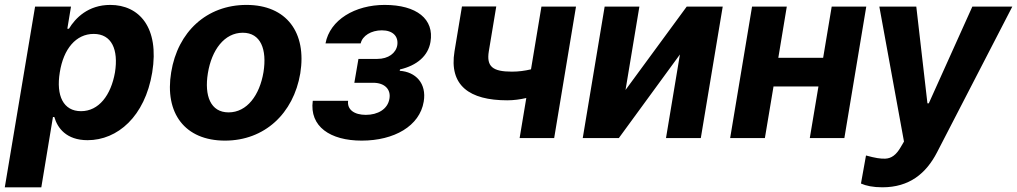

<svg xmlns="http://www.w3.org/2000/svg" viewBox="-38 -573 4222 797"><path d="M-18.1 204.5H133.5L181.8 -87.4H187.5C200.3 -41.9 237.2 8.9 325.6 8.9C449.9 8.9 563.6 -89.5 593.8 -272C624.6 -459.5 539.4 -552.6 419.7 -552.6C328.1 -552.6 274.9 -498.2 248.2 -453.8H241.5L256.7 -545.5H107.6ZM210.2 -272.7C225.5 -370 277.3 -432.2 350.9 -432.2C425.8 -432.2 454.2 -367.2 439.3 -272.7C422.6 -177.6 372.2 -111.5 298.3 -111.5C225.1 -111.5 194.2 -175.4 210.2 -272.7Z M896 10.7C1060 10.7 1180.4 -101.6 1208.5 -268.5C1235.8 -438.2 1151.3 -552.6 985.1 -552.6C820 -552.6 699.6 -440.7 672.6 -273.1C644.5 -103.7 729 10.7 896 10.7ZM824.9 -269.2C840.6 -365.4 893.1 -437.1 969.8 -437.1C1044.4 -437.1 1070.7 -367.9 1055.8 -273.8C1039.8 -177.6 987.2 -106.5 910.9 -106.5C835.9 -106.5 809.7 -175.4 824.9 -269.2Z M1407 -154.5H1260.3C1246.1 -47.9 1332.7 10.7 1463.4 10.7C1598 10.7 1704.2 -49.7 1720.9 -151.3C1733.7 -227.3 1687.1 -274.9 1621.1 -279.1L1622.5 -284.8C1692.5 -301.1 1739.3 -340.9 1748.9 -398.8C1765.3 -493.6 1691.8 -552.6 1558.6 -552.6C1436.1 -552.6 1331.3 -490.8 1313.2 -392.8H1459.2C1466.3 -424.7 1502.8 -447.1 1547.2 -447.1C1592.7 -447.1 1616.5 -422.2 1611.2 -385.7C1605.8 -352.6 1574.2 -328.5 1528.4 -328.5H1449.9L1432.9 -229.4H1511.4C1558.2 -229.4 1585.6 -202.4 1578.5 -163C1571.4 -119.7 1530.2 -96.2 1480.5 -96.2C1432.2 -96.2 1402.3 -118.3 1407 -154.5Z M2353 -545.5H2209.5L2166.2 -285.2C2140.3 -279.1 2114.7 -275.6 2087 -275.6C2006.7 -275.6 1980.8 -296.9 1991.1 -360.1L2022 -546.2H1879.6L1848.7 -360.1C1825.3 -218 1910.5 -156.6 2067.5 -156.6C2094.5 -156.6 2120.4 -160.2 2146.7 -166.2L2119 0H2262.4Z M2558.6 -199.6 2616.1 -545.5H2471.9L2381 0H2530.9L2784.4 -346.9L2726.6 0H2871.1L2962 -545.5H2812.5Z M3228 -545.5H3083.8L2992.9 0H3137.1L3172.9 -214.1H3359.4L3323.5 0H3467L3557.9 -545.5H3414.4L3378.9 -333.1H3192.8Z M3624.6 204.5C3736.5 204.5 3806.1 147.7 3851.9 58.9L4164.1 -545.5H3998.2L3817.5 -144.2H3811.8L3765.6 -545.5H3612.2L3714.5 14.6L3701 37.6C3681.8 71 3661.6 84.5 3636.7 85.6C3616.8 86.3 3595.9 83.1 3556.8 72.4L3535.9 188.9C3556.8 198.2 3585.9 204.5 3624.6 204.5Z"/></svg>

Font: Margiela Sans
Style: Bold Italic
Weight: 700
Italic angle: -9.39999°
Designer: Stefan Endress, Andreas Faust
Version: Version 1.100;FEAKit 1.0